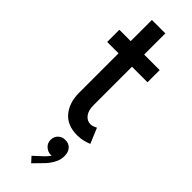

<svg xmlns="http://www.w3.org/2000/svg" viewBox="-315 -696 986 986"><g transform="rotate(45 177.5 -203.5)"><path d="M252.4 7.8Q179.7 7.8 142.3 -37.4Q105 -82.5 105 -153.8V-682.6H202.6V-160.6Q202.6 -122.6 219.2 -101.6Q235.8 -80.6 260.3 -80.6Q269.5 -80.6 279.1 -84Q288.6 -87.4 296.9 -91.8L331.5 -8.8Q317.4 -2.9 297.1 2.4Q276.9 7.8 252.4 7.8ZM22.5 -440.4V-528.8H315.4V-440.4ZM187 276.4 161.1 247.6 202.6 209.5Q212.4 200.7 221.4 190.4Q230.5 180.2 236.1 169.7Q241.7 159.2 240.7 148.9L257.3 147.5Q255.4 158.2 248 166.3Q240.7 174.3 226.1 174.3Q206.5 174.3 189.5 159.4Q172.4 144.5 172.4 120.6Q172.4 96.2 188.7 81.3Q205.1 66.4 226.1 67.4Q250.5 66.4 266.4 82.8Q282.2 99.1 282.2 128.9Q282.2 152.8 272.7 173.1Q263.2 193.4 251.2 208.7Q239.3 224.1 230.5 231.9Z"/></g></svg>

Font: Reddit Sans Condensed Medium
Style: Regular
Weight: 500
Designer: Stephen Hutchings
Foundry: Reddit
Version: Version 1.014